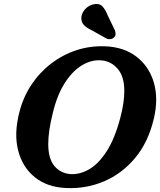

<svg xmlns="http://www.w3.org/2000/svg" viewBox="-20 -952 824 987"><path d="M520 -714Q617 -710.5 681.8 -660.5Q746.5 -610.5 770.8 -527.8Q795 -445 771 -343Q742.5 -221 674.5 -139.8Q606.5 -58.5 514 -19.5Q421.5 19.5 319.5 14.5Q223 10.5 159.2 -40.8Q95.5 -92 73.2 -178.8Q51 -265.5 80 -377Q99.5 -453 141.2 -516Q183 -579 242 -624.5Q301 -670 371.8 -693.5Q442.5 -717 520 -714ZM342.5 -57Q389.5 -54 437.8 -81.5Q486 -109 528 -173.8Q570 -238.5 598.5 -346.5Q609.5 -389 614.5 -424Q619.5 -459 619 -487.5Q618.5 -559 585.2 -598Q552 -637 502.5 -641.5Q454 -646.5 405 -618.5Q356 -590.5 315.5 -529.2Q275 -468 252 -373.5Q239.5 -324 233.8 -284Q228 -244 228 -212.5Q228 -136 259.8 -98.5Q291.5 -61 342.5 -57ZM534.5 -871 571 -795.5Q574 -785.5 574 -776.5Q574 -767.5 565.5 -759Q558 -752 547.2 -750.8Q536.5 -749.5 528 -753.5L451.5 -796.5Q424.5 -809 411.5 -823Q398.5 -837 398 -858.5Q398 -880 414.2 -900.8Q430.5 -921.5 457 -929Q489 -937 505.8 -919.8Q522.5 -902.5 534.5 -871Z"/></svg>

Font: Fraunces 9pt SuperSoft SemiBold
Style: Italic
Weight: 600
Italic angle: -16°
Version: Version 1.000;[0bf87f6ff]